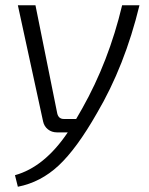

<svg xmlns="http://www.w3.org/2000/svg" viewBox="-20 -504 569 731"><path d="M445 -484H511Q455 -253 349 -73Q272 62 203.5 126Q135 190 48 207L37 163Q149 132 238 0H197Q177 0 162.5 -11.5Q148 -23 144 -42L48 -484H115L198 -72Q203 -51 223 -51H270L293 -91Q394 -270 445 -484Z"/></svg>

Font: Exo 2.0 Light
Style: Italic
Weight: 300
Italic angle: -8°
Designer: Natanael Gama
Version: Version 1.001;PS 001.001;hotconv 1.0.70;makeotf.lib2.5.58329